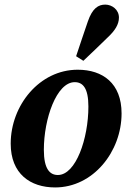

<svg xmlns="http://www.w3.org/2000/svg" viewBox="-20 -803 573 838"><path d="M220.6 15.1C386.7 15.1 510.6 -141.1 510.6 -308C510.6 -439.6 428.2 -498.7 319.2 -498.7C152.1 -498.7 26.7 -343 26.7 -175.9C26.7 -44.7 112.1 15.1 220.6 15.1ZM232.6 -39.2C198.1 -39.2 171.4 -64.3 171.4 -149.2C171.4 -284.6 226.8 -444.4 306.1 -444.4C341.4 -444.4 365.8 -418.9 365.8 -338.1C365.8 -198.4 311.3 -39.2 232.6 -39.2ZM312.2 -557.6 343.8 -537.6C379.5 -572 415.6 -605.1 450.6 -640.2C481.7 -669.2 499.1 -696.4 499.1 -726.4C499.1 -760.9 468.9 -782.9 439.4 -782.9C409.5 -782.9 383.4 -767.6 363.3 -709.1C345.7 -658.9 329.3 -607.9 312.2 -557.6Z"/></svg>

Font: Source Serif 4 Variable
Style: Italic
Weight: 400
Italic angle: -12°
Designer: Frank Grießhammer
Foundry: Adobe Systems Incorporated
Version: Version 4.004;hotconv 1.0.116;makeotfexe 2.5.65601